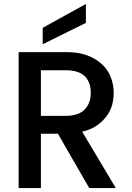

<svg xmlns="http://www.w3.org/2000/svg" viewBox="-20 -961 672 981"><path d="M443.8 -486.8Q443.8 -541 413.1 -571.8Q381.3 -602.1 314.9 -602.1H189V-369.1H314.9Q381.8 -369.1 413.1 -401.9Q443.8 -434.1 443.8 -486.8ZM75.2 0V-694.8H314.9Q379.9 -694.8 422.9 -679.2Q468.3 -662.6 500 -633.8Q530.8 -606 545.9 -566.9Q561 -528.3 561 -486.8Q561 -458 553.2 -425.8Q544.9 -395.5 524.9 -368.2Q504.9 -340.8 475.1 -319.8Q443.4 -298.3 399.9 -288.1L571.8 0H436L275.9 -277.8H189V0ZM198.2 -734.9V-818.8L418.9 -940.9V-844.2Z"/></svg>

Font: PoppinsZ Medium
Style: Regular
Weight: 500
Designer: Ninad Kale (Devanagari), Jonny Pinhorn (Latin)
Foundry: Indian Type Foundry
Version: Version 3.002;FEAKit 1.0